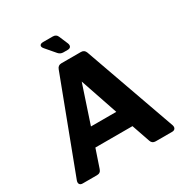

<svg xmlns="http://www.w3.org/2000/svg" viewBox="-188 -972 1067 1116"><g transform="rotate(-30 345.5 -413.5)"><path d="M46 0Q32 0 26 -8.5Q20 -17 25 -32L257 -645Q265 -667 288 -667H419Q442 -667 450 -645L668 -31Q672 -17 666 -8.5Q660 0 646 0H536Q512 0 505 -22L463 -144H214L173 -23Q166 0 142 0ZM253 -263H423L337 -516ZM330 -716Q310 -716 297 -731L243 -794Q231 -808 235.5 -817.5Q240 -827 258 -827H322Q346 -827 354 -806L379 -747Q384 -733 378.5 -724.5Q373 -716 358 -716Z"/></g></svg>

Font: Pitagon Sans
Style: Bold
Weight: 700
Designer: Travis Tran
Foundry: Pitagon
Version: Version 1.001; ttfautohint (v1.8.4.7-5d5b);gftools[0.9.26]